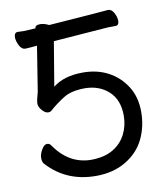

<svg xmlns="http://www.w3.org/2000/svg" viewBox="-82 -778 765 872"><g transform="rotate(-10 300.0 -341.5)"><path d="M291 25Q155 25 68 -70Q59 -79 59 -98Q59 -116 71 -136.5Q83 -157 96 -157Q108 -157 114 -147Q179 -53 279 -51Q342 -51 382 -74.5Q422 -98 442 -137.5Q462 -177 462 -223Q462 -296 419 -335.5Q376 -375 311 -376Q248 -376 212 -354Q176 -332 142 -302Q137 -297 126 -297Q114 -297 99.5 -313Q85 -329 85 -345Q85 -359 96 -397L129 -604L76 -600Q58 -600 47.5 -621Q37 -642 37 -659Q37 -681 54 -681L83 -680L136 -683Q136 -698 160 -698Q178 -698 200 -687Q462 -706 475 -708Q491 -708 501.5 -688.5Q512 -669 512 -652Q512 -631 496.5 -630.5Q481 -630 459 -630L208 -611L174 -407Q225 -448 313 -448Q378 -448 429 -421Q480 -394 511.5 -344.5Q543 -295 543 -227Q543 -159 515.5 -102Q488 -45 429.5 -10Q371 25 291 25Z"/></g></svg>

Font: LXGW WenKai Medium
Style: Regular
Weight: 500
Designer: LXGW / Fontworks Inc.
Foundry: LXGW / Fontworks Inc.
Version: Version 1.501; October 10, 2024